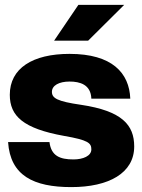

<svg xmlns="http://www.w3.org/2000/svg" viewBox="-20 -752 581 784"><path d="M271 12C424 12 528 -45 528 -154C528 -242 478 -299 311 -324C214 -338 192 -351 192 -377C192 -403 221 -419 264 -419C306 -419 351 -407 353 -349H512C508 -454 438 -532 264 -532C113 -532 20 -473 20 -365C20 -278 75 -227 242 -197C340 -180 353 -168 353 -142C353 -115 319 -101 280 -101C225 -101 189 -115 182 -172H13C22 -35 117 12 271 12ZM201 -586H340L487 -732H300Z"/></svg>

Font: Aspekta 850
Style: Regular
Weight: 850
Designer: Ivo Dolenc
Version: Version 2.000